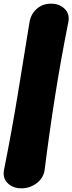

<svg xmlns="http://www.w3.org/2000/svg" viewBox="-108 -770 392 1040"><path d="M7 250Q-38 250 -66.5 222Q-95 194 -86 149Q-46 -51 -13 -251Q20 -451 52 -651Q60 -695 91.5 -722.5Q123 -750 167 -750H169Q214 -750 242.5 -722Q271 -694 262 -649Q222 -450 190.5 -250.5Q159 -51 134 149Q128 194 91 222Q54 250 9 250Z"/></svg>

Font: Winky Sans Black
Style: Italic
Weight: 900
Italic angle: -8.97852°
Designer: Simon Atzbach
Foundry: typofactur
Version: Version 1.205